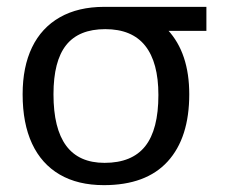

<svg xmlns="http://www.w3.org/2000/svg" viewBox="-20 -520 669 560"><path d="M46 -245Q46 -325 73.5 -382Q101 -439 154.5 -469.5Q208 -500 284 -500Q407 -500 469.5 -432.5Q532 -365 532 -245Q532 -118 469 -49Q406 20 283 20Q207 20 154 -11Q101 -42 73.5 -101Q46 -160 46 -245ZM285 -45Q365 -45 403.5 -93.5Q442 -142 442 -243Q442 -338 403.5 -386.5Q365 -435 287 -435Q210 -435 173 -388.5Q136 -342 136 -245Q136 -145 173 -95Q210 -45 285 -45ZM278 -500H582V-430H337Z"/></svg>

Font: Moderustic
Style: Regular
Weight: 400
Designer: Tural Alisoy
Foundry: TAFT Foundry
Version: Version 2.120